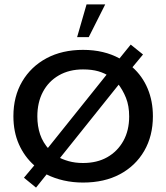

<svg xmlns="http://www.w3.org/2000/svg" viewBox="-20 -821 757 874"><path d="M144 33 89 -12 136 -68Q91 -108 66 -164.5Q41 -221 41 -292Q41 -382 81 -450Q121 -518 192 -556Q263 -594 358 -594Q406 -594 448 -584Q490 -574 524 -555L575 -618L631 -573L583 -515Q628 -475 652 -418Q676 -361 676 -292Q676 -202 636.5 -134Q597 -66 526 -28Q455 10 358 10Q312 10 270 0.5Q228 -9 192 -27ZM150 -291Q150 -247 162.5 -209.5Q175 -172 205 -139L188 -135L470 -487L478 -473Q457 -488 427.5 -496.5Q398 -505 358 -505Q295 -505 248 -478Q201 -451 175.5 -403Q150 -355 150 -291ZM246 -93 240 -109Q262 -96 292 -87.5Q322 -79 358 -79Q422 -79 468.5 -105.5Q515 -132 541.5 -179.5Q568 -227 568 -291Q568 -339 553.5 -375.5Q539 -412 514 -444H527ZM331 -652 374 -801H459L384 -652Z"/></svg>

Font: Rokkitt Medium
Style: Regular
Weight: 500
Version: Version 3.103